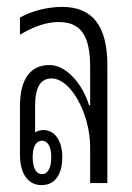

<svg xmlns="http://www.w3.org/2000/svg" viewBox="-20 -532 384 558"><path d="M101 6C139 6 161 -24 161 -75C161 -124 139 -154 106 -154C96 -154 88 -151 82 -147C82 -152 82 -156 82 -160V-224C82 -279 98 -304 130 -304C186 -304 242 -201 242 -104V0H292V-342C292 -457 249 -512 160 -512C118 -512 72 -500 38 -481V-431C79 -456 117 -468 150 -468C215 -468 242 -429 242 -337V-226H239C217 -295 169 -343 124 -343C68 -343 38 -302 38 -223V-83C38 -26 62 6 101 6ZM102 -26C85 -26 75 -44 75 -75C75 -106 85 -123 102 -123C119 -123 129 -105 129 -75C129 -44 119 -26 102 -26Z"/></svg>

Font: Noto Sans Thai Looped UI Condensed Light
Style: Regular
Weight: 300
Width: 3
Designer: Cadson Demak Team
Foundry: Cadson Demak Co., Ltd.
Version: Version 1.000